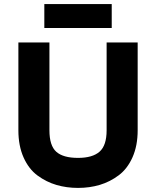

<svg xmlns="http://www.w3.org/2000/svg" viewBox="-20 -908 764 940"><path d="M197 -771V-888H527V-771ZM362 12Q306 12 256.5 -2.5Q207 -17 164 -48.5Q121 -80 95.5 -137Q70 -194 70 -270V-700H222V-270Q222 -195 255.5 -165Q289 -135 362 -135Q433 -135 467.5 -165.5Q502 -196 502 -270V-700H654V-270Q654 -195 629 -138.5Q604 -82 561.5 -50Q519 -18 469 -3Q419 12 362 12Z"/></svg>

Font: Overpass Heavy
Style: Regular
Weight: 900
Designer: Delve Withrington, Thomas Jockin
Foundry: Delve Fonts
Version: Version 3.000;DELV;Overpass